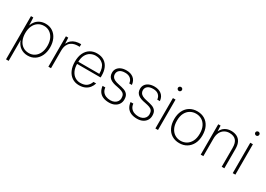

<svg xmlns="http://www.w3.org/2000/svg" viewBox="2 -1677 3952 2850"><g transform="rotate(30 1977.5 -252.0)"><path d="M72 220V-521H112L118 -388Q131 -430 159 -463Q187 -496 228.5 -514.5Q270 -533 321 -533Q391 -533 443 -498Q495 -463 523 -401Q551 -339 551 -260Q551 -181 522.5 -119.5Q494 -58 442 -23Q390 12 320 12Q250 12 196 -25.5Q142 -63 117 -138V220ZM317 -29Q371 -29 413.5 -57Q456 -85 480.5 -137Q505 -189 505 -261Q505 -332 480.5 -384Q456 -436 413.5 -464.5Q371 -493 317 -493Q258 -493 214.5 -464Q171 -435 147.5 -383Q124 -331 124 -261Q124 -192 147.5 -139.5Q171 -87 214.5 -58Q258 -29 317 -29Z M671 0V-521H711L716 -419Q736 -461 765.5 -486Q795 -511 834.5 -522Q874 -533 926 -533V-488H895Q867 -488 836 -480.5Q805 -473 777.5 -452.5Q750 -432 733 -395Q716 -358 716 -298V0Z M1199 12Q1130 12 1079 -22.5Q1028 -57 1001 -118.5Q974 -180 974 -262Q974 -348 1002.5 -408.5Q1031 -469 1082.5 -501Q1134 -533 1200 -533Q1276 -533 1325.5 -500Q1375 -467 1399 -411Q1423 -355 1423 -284Q1423 -276 1423 -268Q1423 -260 1422 -249H1005V-286H1379Q1379 -394 1329.5 -443.5Q1280 -493 1199 -493Q1153 -493 1111.5 -470.5Q1070 -448 1044.5 -400Q1019 -352 1019 -274V-257Q1019 -180 1044 -129Q1069 -78 1110 -53Q1151 -28 1199 -28Q1267 -28 1306 -56.5Q1345 -85 1364 -139H1410Q1397 -95 1370 -61Q1343 -27 1300.5 -7.5Q1258 12 1199 12Z M1714 12Q1655 12 1611 -6.5Q1567 -25 1541.5 -63Q1516 -101 1510 -156H1557Q1561 -114 1582 -85.5Q1603 -57 1637.5 -42.5Q1672 -28 1715 -28Q1755 -28 1784 -42.5Q1813 -57 1829 -81.5Q1845 -106 1845 -136Q1845 -177 1830 -199Q1815 -221 1784 -232.5Q1753 -244 1705 -253Q1662 -260 1630 -271.5Q1598 -283 1576.5 -300Q1555 -317 1544 -341Q1533 -365 1533 -397Q1533 -438 1554 -468.5Q1575 -499 1613.5 -516Q1652 -533 1706 -533Q1778 -533 1825.5 -495.5Q1873 -458 1880 -385H1835Q1831 -434 1797.5 -463.5Q1764 -493 1705 -493Q1643 -493 1611.5 -467Q1580 -441 1580 -399Q1580 -375 1591.5 -354.5Q1603 -334 1632.5 -318.5Q1662 -303 1714 -293Q1766 -283 1806 -269Q1846 -255 1869 -225.5Q1892 -196 1892 -141Q1892 -97 1870.5 -62.5Q1849 -28 1809 -8Q1769 12 1714 12Z M2194 12Q2135 12 2091 -6.5Q2047 -25 2021.5 -63Q1996 -101 1990 -156H2037Q2041 -114 2062 -85.5Q2083 -57 2117.5 -42.5Q2152 -28 2195 -28Q2235 -28 2264 -42.5Q2293 -57 2309 -81.5Q2325 -106 2325 -136Q2325 -177 2310 -199Q2295 -221 2264 -232.5Q2233 -244 2185 -253Q2142 -260 2110 -271.5Q2078 -283 2056.5 -300Q2035 -317 2024 -341Q2013 -365 2013 -397Q2013 -438 2034 -468.5Q2055 -499 2093.5 -516Q2132 -533 2186 -533Q2258 -533 2305.5 -495.5Q2353 -458 2360 -385H2315Q2311 -434 2277.5 -463.5Q2244 -493 2185 -493Q2123 -493 2091.5 -467Q2060 -441 2060 -399Q2060 -375 2071.5 -354.5Q2083 -334 2112.5 -318.5Q2142 -303 2194 -293Q2246 -283 2286 -269Q2326 -255 2349 -225.5Q2372 -196 2372 -141Q2372 -97 2350.5 -62.5Q2329 -28 2289 -8Q2249 12 2194 12Z M2505 0V-521H2550V0ZM2528 -656Q2514 -656 2503.5 -666Q2493 -676 2493 -690Q2493 -705 2503.5 -714.5Q2514 -724 2528 -724Q2542 -724 2552 -714.5Q2562 -705 2562 -691Q2562 -676 2552 -666Q2542 -656 2528 -656Z M2918 12Q2846 12 2791.5 -21Q2737 -54 2707 -115.5Q2677 -177 2677 -261Q2677 -345 2708 -406.5Q2739 -468 2794 -500.5Q2849 -533 2920 -533Q2992 -533 3046.5 -500.5Q3101 -468 3131.5 -407Q3162 -346 3162 -260Q3162 -176 3130.5 -115Q3099 -54 3044.5 -21Q2990 12 2918 12ZM2918 -28Q2972 -28 3016.5 -54Q3061 -80 3088 -132Q3115 -184 3115 -261Q3115 -339 3088.5 -390.5Q3062 -442 3018 -467.5Q2974 -493 2920 -493Q2867 -493 2822.5 -467.5Q2778 -442 2751 -390.5Q2724 -339 2724 -261Q2724 -184 2750.5 -132Q2777 -80 2821 -54Q2865 -28 2918 -28Z M3282 0V-521H3322L3327 -424Q3352 -479 3397.5 -506Q3443 -533 3501 -533Q3556 -533 3598 -512Q3640 -491 3663.5 -446.5Q3687 -402 3687 -331V0H3642V-325Q3642 -411 3604.5 -452Q3567 -493 3493 -493Q3446 -493 3408 -470.5Q3370 -448 3348.5 -405Q3327 -362 3327 -298V0Z M3831 0V-521H3876V0ZM3854 -656Q3840 -656 3829.5 -666Q3819 -676 3819 -690Q3819 -705 3829.5 -714.5Q3840 -724 3854 -724Q3868 -724 3878 -714.5Q3888 -705 3888 -691Q3888 -676 3878 -666Q3868 -656 3854 -656Z"/></g></svg>

Font: DM Sans 10pt ExtraLight
Style: Regular
Weight: 250
Version: Version 4.004;gftools[0.9.30]